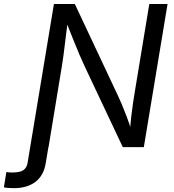

<svg xmlns="http://www.w3.org/2000/svg" viewBox="-111 -748 885 976"><path d="M-91.3 204.1 -78.6 126.5Q-70.8 127.9 -63.2 128.4Q-55.7 128.9 -50.3 128.9Q-8.3 128.9 8.5 116.5Q25.4 104 29.3 79.6L52.7 -62.5H145.5L121.1 83.5Q110.8 144.5 69.1 176.5Q27.3 208.5 -41.5 208.5Q-57.6 208.5 -71 207.3Q-84.5 206.1 -91.3 204.1ZM42.5 0 163.1 -727.5H269.5L488.3 -262.2Q495.1 -247.6 507.1 -220Q519 -192.4 533 -155.5Q546.9 -118.7 559.6 -75.7H549.3Q551.8 -117.7 556.2 -155.5Q560.5 -193.4 565.4 -225.6Q570.3 -257.8 574.2 -281.2L647.9 -727.5H740.7L620.1 0H513.2L317.9 -414.1Q305.7 -440.4 292.7 -470.5Q279.8 -500.5 262.9 -543Q246.1 -585.4 220.7 -648.9H234.4Q227.1 -589.8 221.4 -544.4Q215.8 -499 211.7 -466.8Q207.5 -434.6 204.1 -415L135.7 0Z"/></svg>

Font: Inter Variable
Style: Italic
Weight: 400
Italic angle: -9.39999°
Designer: Rasmus Andersson
Foundry: rsms
Version: Version 4.001;git-9221beed3